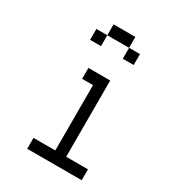

<svg xmlns="http://www.w3.org/2000/svg" viewBox="-181 -852 863 954"><g transform="rotate(30 250.0 -375.0)"><path d="M437.5 0V-62.5H312.5V-500H187.5V-437.5H250Q250 -437.5 250 -62.5H125V0ZM375 -625V-687.5H312.5V-625ZM187.5 -687.5H125V-625H187.5ZM187.5 -687.5H312.5V-750H187.5Z"/></g></svg>

Font: CalcUnifontExMono
Style: Regular
Weight: 500
Version: Version 15.0.06